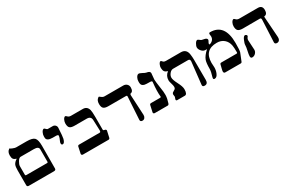

<svg xmlns="http://www.w3.org/2000/svg" viewBox="102 -1640 4021 2699"><g transform="rotate(-30 2113.0 -290.0)"><path d="M91.3 0Q63.5 0 63.5 -25.4V-266.6Q63.5 -325.2 74.7 -353Q89.8 -387.2 134.8 -415Q99.1 -425.3 85.7 -444.3Q72.3 -463.4 72.3 -501.5Q72.3 -562.5 111.8 -587.9Q119.6 -592.8 124.5 -592.8Q111.8 -587.9 150.4 -572.5Q189 -557.1 205.6 -557.1H377Q472.2 -557.1 502.7 -524.2Q533.2 -491.2 533.2 -395L531.7 -26.9Q531.7 0 499 0ZM195.3 -411.1Q169.9 -411.1 145.3 -369.9Q120.6 -328.6 120.6 -302.2V-162.6Q120.6 -148.4 138.2 -148.4H472.2Q487.3 -148.4 487.3 -162.6V-363.3Q487.3 -411.6 410.2 -411.1Z M783.2 -322.3 799.8 -361.8Q807.6 -380.9 808.6 -402.3Q808.6 -417.5 768.1 -417.5H721.2Q623.5 -417.5 622.1 -474.6V-500Q622.1 -523.9 636 -554Q649.9 -584 670.4 -590.3Q679.2 -592.8 691.9 -580.1Q693.4 -577.6 699.7 -571.3Q713.9 -558.6 721.2 -558.6H802.2Q826.2 -558.6 842.8 -541.5Q859.4 -524.4 858.4 -500Q850.6 -357.9 842.8 -328.6Q826.2 -266.6 797.4 -266.6Q775.9 -266.6 775.9 -293.5Q775.4 -304.7 783.2 -322.3Z M1384.8 0H970.7Q946.8 0 946.8 -23.9L969.7 -130.9Q973.6 -148.4 993.7 -148.4H1327.6Q1345.2 -148.4 1344.2 -182.6L1337.9 -349.1Q1335.4 -410.2 1268.1 -410.2H1072.3Q1017.6 -410.2 995.6 -429.2Q973.6 -448.2 973.6 -501.5Q973.6 -526.9 986.3 -555.4Q999 -584 1019 -591.8Q1027.8 -594.2 1040.5 -581.5Q1043 -580.1 1048.3 -573.7Q1065.9 -556.2 1096.7 -556.2H1288.1Q1356.4 -556.2 1376 -488.8Q1384.8 -457 1384.8 -369.6V-165Q1384.8 -152.3 1397.5 -149.9L1403.8 -148.4Q1431.6 -143.6 1431.6 -124.5L1408.7 -21.5Q1403.8 0 1384.8 0Z M1986.3 -58.6Q1987.8 -33.2 1973.9 -13.4Q1960 6.3 1934.6 6.3Q1898.9 6.3 1899.9 -25.4L1921.9 -385.7Q1923.3 -403.3 1918.7 -406.7Q1914.1 -410.2 1895 -410.2H1619.6Q1566.4 -410.2 1543.5 -429.7Q1520.5 -449.2 1520.5 -501.5Q1520.5 -561 1557.1 -586.4Q1564.9 -592.8 1571.3 -592.8Q1573.7 -592.8 1595.5 -575Q1617.2 -557.1 1642.6 -557.1H1945.8Q1979 -557.1 2001.7 -536.4Q2024.4 -515.6 2024.4 -482.4Q2024.4 -412.6 1976.1 -407.7L1975.1 -404.8Q1968.8 -398.4 1969.7 -383.3Z M2137.2 0Q2113.3 0 2113.3 -22.9Q2113.3 -31.7 2137.2 -130.9Q2141.1 -148.4 2161.6 -148.4H2306.2Q2323.7 -148.4 2322.8 -161.1Q2312.5 -246.1 2329.1 -393.6Q2331.5 -412.6 2295.9 -412.6Q2231 -412.6 2210 -417.5Q2160.6 -428.7 2159.2 -476.1V-501.5Q2159.2 -528.3 2171.9 -554.7Q2187 -586.4 2208.5 -592.8Q2227.5 -596.7 2264.9 -575.7Q2302.2 -554.7 2317.9 -552.2Q2375 -544.4 2375 -511.7Q2375 -495.1 2370.4 -461.4Q2365.7 -427.7 2365.7 -410.2Q2367.2 -369.6 2381.3 -276.9Q2395.5 -191.9 2394 -143.6Q2392.6 -90.3 2369.6 -21.5Q2361.8 0 2345.7 0Z M2943.4 -372.1Q2947.3 -411.6 2911.6 -411.1H2670.4Q2638.7 -411.1 2612.5 -378.9Q2586.4 -346.7 2586.4 -313.5Q2586.4 -277.8 2625.7 -202.4Q2665 -127 2665 -84Q2665 0 2623.5 0H2500Q2482.4 0 2482.4 -17.6Q2482.4 -25.4 2488.8 -38.8Q2495.1 -52.2 2495.1 -58.6Q2495.1 -64.9 2492.7 -77.6Q2490.2 -90.3 2490.2 -96.7Q2490.2 -110.8 2501.5 -123Q2506.3 -127.9 2538.1 -146Q2557.1 -156.2 2557.1 -185.5Q2557.1 -206.1 2545.2 -243.4Q2533.2 -280.8 2533.2 -300.8Q2533.2 -374.5 2591.8 -417.5Q2556.2 -427.7 2542.2 -446.8Q2528.3 -465.8 2526.9 -503.9Q2525.4 -527.8 2537.1 -554.7Q2549.8 -586.4 2568.8 -592.8Q2583 -588.9 2590.3 -577.6L2596.7 -571.3Q2606.9 -557.1 2646 -557.1H2880.9Q2969.7 -557.1 2982.4 -460.9Q2988.8 -414.1 2988.8 -374.5L2990.2 -45.9Q2990.2 17.6 2938 17.6Q2899.9 17.6 2903.8 -14.2Z M3529.8 0H3279.8Q3255.9 0 3255.4 -27.8Q3255.4 -43 3264.6 -76.2Q3278.8 -128.4 3278.3 -130.9Q3282.2 -148.4 3302.7 -148.4H3547.4Q3564 -148.4 3563 -162.6Q3563 -241.2 3556.6 -275.4Q3543.9 -342.8 3498 -381.6Q3452.1 -420.4 3383.8 -420.4Q3180.7 -420.4 3179.2 -211.9Q3179.2 -199.2 3181.2 -175Q3183.1 -150.9 3183.1 -138.2Q3183.1 -91.3 3166.5 -50.8Q3145 3.9 3106 3.9Q3079.1 3.9 3090.3 -33.2Q3114.3 -109.4 3114.7 -149.9Q3114.7 -247.6 3129.9 -290.5Q3150.4 -347.7 3221.2 -411.1Q3202.1 -411.1 3188.5 -412.6Q3159.2 -415 3133.8 -444.3Q3108.4 -473.6 3108.4 -502.9Q3108.4 -525.9 3127.9 -559.3Q3147.5 -592.8 3168 -592.8Q3175.8 -592.8 3194.1 -578.1Q3212.4 -563.5 3220.2 -561Q3245.6 -556.2 3272 -549.8Q3302.2 -539.6 3302.7 -518.1Q3302.7 -509.3 3291.7 -490.7Q3280.8 -472.2 3280.8 -465.8Q3280.8 -458 3286.1 -449.2Q3360.8 -472.2 3360.8 -538.1Q3360.8 -544.4 3358.9 -556.6Q3356.9 -568.8 3356.9 -575.2Q3356.9 -596.7 3376 -596.7Q3612.3 -596.7 3612.3 -287.1Q3612.3 -164.1 3602.1 -138.2L3552.7 -15.1Q3546.4 0 3529.8 0Z M4169.4 -58.6Q4170.9 -31.7 4157.5 -12.7Q4144 6.3 4118.7 6.3Q4082 6.3 4083 -25.4L4099.6 -383.3Q4099.6 -396 4095.2 -403.6Q4090.8 -411.1 4079.1 -411.1L3803.7 -410.2Q3750.5 -410.2 3727.5 -429.7Q3704.6 -449.2 3704.6 -501.5Q3704.6 -528.3 3716.3 -553.7Q3730.5 -585.4 3751.5 -591.8Q3759.3 -594.2 3772 -581.5L3779.8 -573.7Q3797.4 -556.2 3827.6 -556.2H4129.9Q4201.2 -556.2 4201.2 -482.4Q4201.2 -411.1 4148.9 -407.7Q4145 -403.8 4146.5 -387.2ZM3784.7 -230Q3784.7 -203.1 3789.1 -151.1Q3793.5 -99.1 3793.5 -72.3Q3793.5 -40.5 3770 -16.4Q3746.6 7.8 3714.8 7.8Q3689.5 7.8 3689.5 -23.9Q3689.5 -50.8 3702.1 -105.5Q3714.8 -160.2 3714.8 -188.7Q3714.8 -217.3 3735.4 -262.7Q3756.8 -314.9 3780.8 -314.9Q3789.6 -314.9 3799.1 -307.4Q3808.6 -299.8 3808.6 -290.5Q3808.6 -284.2 3803.7 -276.9Q3784.7 -255.4 3784.7 -230Z"/></g></svg>

Font: Accordance
Style: Bold-Italic
Weight: 700
Italic angle: -11°
Version: Version 1.2 (build January 31, 2020) Miklal Software Solutio